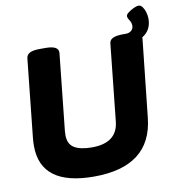

<svg xmlns="http://www.w3.org/2000/svg" viewBox="-91 -918 936 1009"><g transform="rotate(-10 377.5 -414.0)"><path d="M330 8Q46 8 46 -205Q46 -215 46.5 -225.5Q47 -236 48 -246L92 -664Q94 -684 111.5 -693Q129 -702 166 -702H196Q267 -702 263 -663L220 -255Q220 -249 219.5 -243.5Q219 -238 219 -232Q219 -185 251 -165Q283 -145 346 -145Q480 -145 492 -256L535 -664Q536 -684 554 -693Q572 -702 609 -702H638Q709 -702 706 -663L661 -246Q634 8 330 8ZM594 -650 600 -702H624Q642 -702 653.5 -712Q665 -722 665 -738Q665 -755 655.5 -768.5Q646 -782 646 -792Q646 -801 659.5 -811Q673 -821 689 -828.5Q705 -836 715 -836Q727 -836 736 -823.5Q745 -811 750 -793.5Q755 -776 755 -760Q755 -708 720.5 -679Q686 -650 624 -650Z"/></g></svg>

Font: Asap ExtraBold
Style: Italic
Weight: 800
Italic angle: -6°
Designer: Pablo Cosgaya
Foundry: Omnibus-Type
Version: Version 3.001; ttfautohint (v1.8.4.7-5d5b)